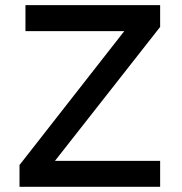

<svg xmlns="http://www.w3.org/2000/svg" viewBox="-20 -720 702 740"><path d="M55.2 0V-84L459 -600.1H78.1V-700.2H597.2V-616.2L191.9 -100.1H597.2V0Z"/></svg>

Font: Overpass
Style: Regular
Weight: 400
Designer: Delve Withrington
Foundry: Delve Fonts
Version: Version 1.001